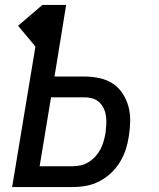

<svg xmlns="http://www.w3.org/2000/svg" viewBox="-20 -755 640 775"><path d="M29 0 123 -567 53 -651 151 -735H247L200 -446H323Q353 -446 382.5 -439.5Q412 -433 435.5 -417.5Q459 -402 475 -377.5Q491 -353 498.5 -325Q506 -297 505.5 -266Q505 -235 500 -205Q496 -178 487.5 -151.5Q479 -125 464 -100.5Q449 -76 427.5 -56Q406 -36 380.5 -23Q355 -10 328 -5Q301 0 274 0ZM140 -84H274Q291 -84 307.5 -88Q324 -92 339 -101.5Q354 -111 366 -124.5Q378 -138 386 -153.5Q394 -169 398.5 -185.5Q403 -202 406 -218Q408 -235 409 -251.5Q410 -268 408 -284.5Q406 -301 399.5 -315.5Q393 -330 382 -341Q371 -352 355 -357Q339 -362 323 -362H186Z"/></svg>

Font: Iosevka Curly Medium Extended
Style: Italic
Weight: 500
Width: 7
Italic angle: -9°
Monospace: yes
Designer: Belleve Invis
Foundry: Belleve Invis
Version: Version 11.1.0; ttfautohint (v1.8.3)